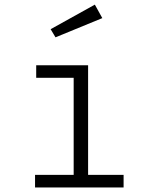

<svg xmlns="http://www.w3.org/2000/svg" viewBox="-20 -826 655 846"><path d="M368.2 -538.5V-55.4H524.6V0H134.4V-55.4H304.6V-483.1H139.5V-538.5ZM397.9 -805.6 430.8 -746.2 224.6 -661.5 203.1 -697.4Z"/></svg>

Font: Fira Code Light
Style: Regular
Weight: 300
Monospace: yes
Designer: Carrois Corporate, Edenspiekermann AG, Nikita Prokopov
Foundry: Carrois Corporate, Edenspiekermann AG, Nikita Prokopov
Version: Version 6.000; ttfautohint (v1.8.2) -l 8 -r 50 -G 200 -x 14 